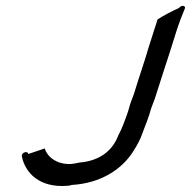

<svg xmlns="http://www.w3.org/2000/svg" viewBox="-20 -632 648 652"><path d="M54 -102C65 -45 114 6 207 -1C213 -1 218 -2 224 -4C314 -9 392 -51 435 -122C446 -140 456 -157 463 -178C473 -206 485 -232 493 -263C498 -278 505 -293 509 -307C524 -356 541 -405 557 -456L580 -529C588 -554 597 -577 606 -599C615 -613 596 -617 588 -605C564 -594 538 -581 515 -566L485 -472C470 -420 452 -370 437 -320C433 -306 425 -289 421 -275C415 -251 406 -228 397 -205C395 -200 393 -196 391 -191C388 -184 385 -179 382 -173C360 -114 311 -85 250 -80C240 -78 230 -76 221 -75C172 -73 140 -100 132 -128L76 -109C75 -121 53 -115 54 -102Z"/></svg>

Font: SolarCharger
Style: 552
Weight: 400
Designer: Mew Too
Foundry: Cannot Into Space Fonts/KineticPlasma Fonts
Version: Version 1.100